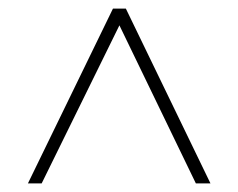

<svg xmlns="http://www.w3.org/2000/svg" viewBox="-20 -730 555 447"><path d="M45 -303 243 -710H273L470 -303H436L258 -671L77 -303Z"/></svg>

Font: Raleway ExtraLight
Style: Regular
Weight: 200
Designer: Matt McInerney, Pablo Impallari, Rodrigo Fuenzalida
Foundry: Matt McInerney, Pablo Impallari, Rodrigo Fuenzalida
Version: Version 4.026